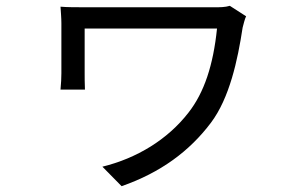

<svg xmlns="http://www.w3.org/2000/svg" viewBox="-20 -560 1040 660"><path d="M770 -540C754 -535 735 -535 718 -535H278C243 -535 210 -535 188 -537C189 -520 191 -499 191 -480V-308C191 -293 190 -272 188 -252H272C271 -272 271 -297 271 -308V-462H726C713 -336 682 -242 628 -173C556 -80 450 -16 332 13L398 80C533 33 632 -41 705 -138C769 -223 797 -353 814 -465C816 -473 822 -497 826 -504Z"/></svg>

Font: Noto Sans Mono CJK SC Regular
Style: Regular
Weight: 400
Designer: Ryoko NISHIZUKA (kana & ideographs); Paul D. Hunt (Latin, Greek & Cyrillic); Wenlong ZHANG (bopomofo); Sandoll Communica
Foundry: Adobe Systems Incorporated
Version: Version 1.005;PS 1.005;hotconv 1.0.96;makeotf.lib2.5.65012